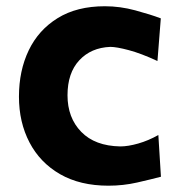

<svg xmlns="http://www.w3.org/2000/svg" viewBox="-20 -586 577 618"><path d="M329.1 11.7Q237.8 11.7 173.3 -25.4Q108.9 -62.5 75 -127.4Q41 -192.4 41 -274.9Q41 -358.4 72.5 -424.1Q104 -489.7 165.8 -527.8Q227.5 -565.9 317.4 -565.9Q366.7 -565.9 415.3 -552.7Q463.9 -539.6 497.6 -526.9L486.8 -389.6Q434.1 -414.1 394.5 -424.6Q355 -435.1 335 -435.1Q272.9 -432.6 235.1 -391.8Q197.3 -351.1 197.3 -279.3Q197.3 -207 241.5 -161.6Q285.6 -116.2 367.2 -114.7Q392.1 -114.7 424.8 -124Q457.5 -133.3 489.7 -151.4L498 -17.1Q466.3 -8.8 421.4 1.5Q376.5 11.7 329.1 11.7Z"/></svg>

Font: Pinar-DS3-FD Bold
Style: Regular
Weight: 700
Designer: Amin Abedi
Version: Version 3.000